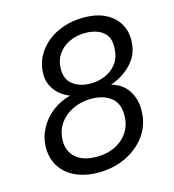

<svg xmlns="http://www.w3.org/2000/svg" viewBox="-108 -803 822 905"><g transform="rotate(-15 303.0 -350.0)"><path d="M262 12Q199 12 151 -10Q103 -32 77 -73Q51 -114 52 -170Q54 -219 77 -260.5Q100 -302 138.5 -331.5Q177 -361 226 -373Q179 -391 153.5 -427.5Q128 -464 130 -508Q132 -567 166 -613.5Q200 -660 256.5 -686Q313 -712 383 -712Q445 -712 487.5 -690.5Q530 -669 552 -632Q574 -595 572 -546Q571 -502 551 -468.5Q531 -435 498.5 -411Q466 -387 426 -373Q482 -357 508.5 -313.5Q535 -270 533 -216Q531 -147 493.5 -96Q456 -45 395.5 -16.5Q335 12 262 12ZM273 -62Q324 -62 363 -81Q402 -100 425 -134Q448 -168 449 -214Q451 -274 414.5 -303.5Q378 -333 317 -333Q269 -333 228.5 -314Q188 -295 163.5 -261Q139 -227 137 -179Q136 -125 171.5 -93.5Q207 -62 273 -62ZM336 -403Q373 -403 407 -417.5Q441 -432 463 -462Q485 -492 486 -537Q488 -576 472 -598Q456 -620 429.5 -630Q403 -640 370 -640Q327 -640 292.5 -623.5Q258 -607 237.5 -577.5Q217 -548 216 -508Q214 -456 248 -429.5Q282 -403 336 -403Z"/></g></svg>

Font: DM Sans 17pt
Style: Italic
Weight: 400
Italic angle: -10°
Version: Version 4.004;gftools[0.9.30]